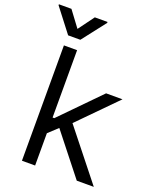

<svg xmlns="http://www.w3.org/2000/svg" viewBox="-204 -1042 918 1138"><g transform="rotate(20 255.0 -473.0)"><path d="M155.3 -199.2 153.3 -302.7H170.9L409.2 -545.9H512.7L258.8 -288.1H251ZM77.1 0V-727.5H160.2V0ZM422.9 0 210 -269.5 269.5 -328.1 530.3 0ZM44.9 -946.3 119.1 -846.7 192.4 -946.3H272.5V-940.4L157.2 -792H80.1L-34.2 -940.4V-946.3Z"/></g></svg>

Font: Inter V
Style: 
Weight: 400
Designer: Rasmus Andersson
Foundry: rsms
Version: Version 4.000;git-a3f224843